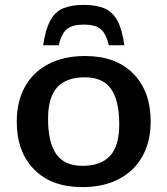

<svg xmlns="http://www.w3.org/2000/svg" viewBox="-20 -754 684 785"><path d="M316.5 11Q190.5 11 119.5 -61.2Q48.5 -133.5 48.5 -256.5Q48.5 -339 82 -399.2Q115.5 -459.5 178.2 -492.2Q241 -525 328 -525Q454 -525 525 -452.8Q596 -380.5 596 -257.5Q596 -175 562.2 -114.8Q528.5 -54.5 465.8 -21.8Q403 11 316.5 11ZM317 -76Q392 -76 429.8 -116.5Q467.5 -157 467.5 -245.5Q467.5 -343 434 -390.5Q400.5 -438 327 -438Q252 -438 214.2 -397.5Q176.5 -357 176.5 -268.5Q176.5 -171 210.2 -123.5Q244 -76 317 -76ZM322.5 -653.5Q276.5 -653.5 254 -635.5Q231.5 -617.5 220 -569H156.5Q166 -633.5 185.2 -669.5Q204.5 -705.5 238 -719.8Q271.5 -734 322.5 -734Q373.5 -734 407 -719.8Q440.5 -705.5 460 -669.5Q479.5 -633.5 488.5 -569H425Q413.5 -617.5 391 -635.5Q368.5 -653.5 322.5 -653.5Z"/></svg>

Font: Newsreader Caption Medium
Style: Regular
Weight: 500
Designer: Hugues Gentile
Foundry: Production Type
Version: Version 1.001